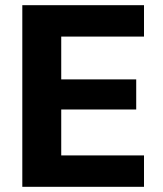

<svg xmlns="http://www.w3.org/2000/svg" viewBox="-20 -720 627 740"><path d="M66 0V-700H535V-579H216V-414H505V-298H216V-121H535V0Z"/></svg>

Font: DM Sans 18pt Black
Style: Regular
Weight: 900
Designer: Colophon Foundry, Jonny Pinhorn
Foundry: Colophon Foundry
Version: Version 4.004;gftools[0.9.30]